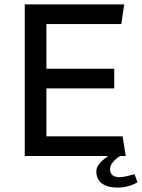

<svg xmlns="http://www.w3.org/2000/svg" viewBox="-20 -706 642 869"><path d="M529 -597H190V-395H497V-306H190V-89H535L549 0H92V-686H542ZM478 58Q478 96 522 96Q542 96 589 82L602 119Q561 143 513 143Q467 143 441.5 124.5Q416 106 416 69Q416 36 470 0H524Q507 10 492.5 26Q478 42 478 58Z"/></svg>

Font: Chivo
Style: Regular
Weight: 400
Designer: Hector Gatti
Foundry: Omnibus-Type
Version: Version 1.006; ttfautohint (v1.4.1)